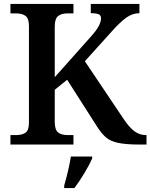

<svg xmlns="http://www.w3.org/2000/svg" viewBox="-20 -734 764 975"><path d="M33 -48H61Q93 -48 110 -60.5Q127 -73 127 -111V-602Q127 -640 110 -653Q93 -666 61 -666H33V-714H353V-666H324Q292 -666 275 -652.5Q258 -639 258 -598V-342L437 -543Q468 -577 480.5 -600Q493 -623 493 -641Q493 -656 481 -661.5Q469 -667 441 -667V-714H688V-667Q653 -667 621.5 -644.5Q590 -622 549 -576L411 -423L609 -128Q638 -85 664 -66.5Q690 -48 721 -48H724V0H690Q619 0 580 -8.5Q541 -17 519 -35.5Q497 -54 473 -91L321 -329L258 -278V-116Q258 -75 275 -61.5Q292 -48 324 -48H353V0H33ZM306 208Q328 133 340 61H448V71Q435 101 409.5 143.5Q384 186 358 221H306Z"/></svg>

Font: Noto Serif SemiBold
Style: Regular
Weight: 600
Designer: Monotype Design Team
Foundry: Monotype Imaging Inc.
Version: Version 1.001